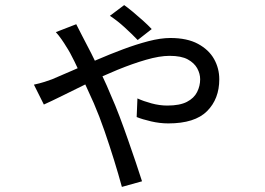

<svg xmlns="http://www.w3.org/2000/svg" viewBox="-20 -655 1040 753"><path d="M520 -498Q498 -521 469 -547.5Q440 -574 411 -593L467 -635Q480 -626 500.5 -609Q521 -592 541 -574Q561 -556 575 -541ZM279 -560Q285 -548 291.5 -535.5Q298 -523 303 -513Q317 -487 337.5 -446.5Q358 -406 379 -362Q400 -318 415 -281Q432 -243 449 -198Q466 -153 482 -107Q498 -61 512.5 -18.5Q527 24 537 56L458 78Q445 30 427.5 -26.5Q410 -83 390 -141Q370 -199 348 -250Q329 -293 309 -336Q289 -379 271.5 -415Q254 -451 240 -472Q233 -484 221.5 -500.5Q210 -517 199 -529ZM113 -323Q136 -328 155 -334Q174 -340 184 -344Q218 -358 263 -378Q308 -398 359 -420Q410 -442 462 -461.5Q514 -481 562 -493.5Q610 -506 648 -506Q714 -506 756.5 -483Q799 -460 819.5 -423.5Q840 -387 840 -344Q840 -267 792 -219Q744 -171 640 -171Q607 -171 572.5 -179Q538 -187 516 -196L519 -269Q543 -258 574.5 -249.5Q606 -241 636 -241Q685 -241 713 -255.5Q741 -270 753 -294Q765 -318 765 -344Q765 -366 753.5 -387Q742 -408 716.5 -422Q691 -436 645 -436Q606 -436 552.5 -420.5Q499 -405 440.5 -381Q382 -357 326 -329.5Q270 -302 224.5 -279.5Q179 -257 152 -245Z"/></svg>

Font: Noto Sans JP Thin
Style: Regular
Weight: 400
Version: Version 2.004-H2;hotconv 1.0.118;makeotfexe 2.5.65603